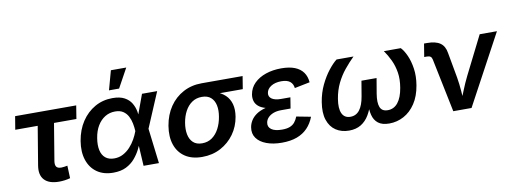

<svg xmlns="http://www.w3.org/2000/svg" viewBox="-62 -1113 3929 1472"><g transform="rotate(-10 1903.0 -376.5)"><path d="M300.8 7.3Q223.1 7.3 187 -31.2Q150.9 -69.8 163.1 -143.1L212.9 -442.9H38.1L55.2 -545.9H530.8L514.2 -442.9H339.8L292 -153.8Q287.6 -125 297.6 -110.6Q307.6 -96.2 336.9 -96.2Q345.7 -96.2 360.1 -98.4Q374.5 -100.6 383.8 -102.5L387.7 -4.4Q366.2 1.5 344.2 4.4Q322.3 7.3 300.8 7.3Z M722.2 11.7Q647.5 11.7 596.4 -23.9Q545.4 -59.6 524.2 -123.5Q502.9 -187.5 516.6 -271Q530.8 -356.4 572.5 -419.4Q614.3 -482.4 676.3 -517.6Q738.3 -552.7 813.5 -552.7Q871.6 -552.7 906.7 -533.4Q941.9 -514.2 960 -483.6Q978 -453.1 984.4 -418.7Q990.7 -384.3 990.7 -354.5H1033.2L1045.4 -274.4L1078.6 0H959L942.9 -274.4Q941.4 -303.2 935.5 -333.5Q929.7 -363.8 916 -389.9Q902.3 -416 878.2 -432.1Q854 -448.2 815.9 -448.2Q772.5 -448.2 737.3 -426.8Q702.1 -405.3 678.2 -365.7Q654.3 -326.2 645.5 -270.5Q636.7 -216.3 645.5 -176.8Q654.3 -137.2 680.4 -116Q706.5 -94.7 748 -94.7Q786.1 -94.7 817.4 -111.3Q848.6 -127.9 873 -154.5Q897.5 -181.2 914.8 -212.2Q932.1 -243.2 942.4 -271.5L1043 -545.9H1161.1L1044.9 -271.5L1006.8 -196.3H966.3Q955.1 -166 937.3 -130.4Q919.4 -94.7 891.8 -62.3Q864.3 -29.8 823 -9Q781.7 11.7 722.2 11.7ZM798.3 -615.7 839.4 -765.1H959L877 -615.7Z M1415 11.2Q1335 11.2 1282.2 -23.9Q1229.5 -59.1 1208 -122.1Q1186.5 -185.1 1200.2 -269Q1214.4 -353 1256.6 -415Q1298.8 -477.1 1363.3 -511.5Q1427.7 -545.9 1506.8 -545.9H1826.2L1810.1 -446.8H1571.3L1490.2 -442.9Q1445.8 -442.9 1412.8 -420.2Q1379.9 -397.5 1358.9 -358.4Q1337.9 -319.3 1329.6 -269.5Q1321.3 -219.7 1329.1 -179.7Q1336.9 -139.6 1362.3 -115.7Q1387.7 -91.8 1432.1 -91.8Q1476.6 -91.8 1509.5 -115.2Q1542.5 -138.7 1563.7 -179Q1585 -219.2 1593.3 -269.5Q1602.1 -319.8 1593.8 -358.9Q1585.4 -397.9 1559.8 -420.4Q1534.2 -442.9 1490.2 -442.9L1495.6 -473.6Q1553.2 -473.6 1598.9 -459.7Q1644.5 -445.8 1674.6 -417.2Q1704.6 -388.7 1716.3 -346.4Q1728 -304.2 1718.8 -247.6Q1706.5 -173.8 1664.8 -115.5Q1623 -57.1 1558.8 -22.9Q1494.6 11.2 1415 11.2Z M2035.6 9.8Q1966.8 9.8 1915.8 -9.3Q1864.7 -28.3 1839.4 -63.7Q1814 -99.1 1822.3 -147.9Q1826.7 -174.3 1841.8 -199Q1856.9 -223.6 1884.5 -242.9Q1912.1 -262.2 1954.3 -273.7Q1996.6 -285.2 2055.7 -285.2H2152.8L2145 -236.8H2072.8Q2037.1 -236.8 2011 -226.8Q1984.9 -216.8 1969 -199.7Q1953.1 -182.6 1949.7 -161.1Q1943.8 -128.4 1970.9 -108.6Q1998 -88.9 2053.7 -88.9Q2089.8 -88.9 2113.5 -97.9Q2137.2 -106.9 2152.1 -124.8Q2167 -142.6 2177.2 -168.9L2288.6 -147.5Q2269.5 -97.2 2235.8 -62Q2202.1 -26.9 2152.6 -8.5Q2103 9.8 2035.6 9.8ZM2052.2 -263.7Q1997.1 -263.7 1960.2 -273.7Q1923.3 -283.7 1902.3 -302Q1881.3 -320.3 1874.8 -344Q1868.2 -367.7 1872.6 -394.5Q1881.3 -445.3 1917 -480.5Q1952.6 -515.6 2007.1 -534.2Q2061.5 -552.7 2127.4 -552.7Q2190.4 -552.7 2232.7 -535.9Q2274.9 -519 2297.6 -487.1Q2320.3 -455.1 2323.7 -409.7L2204.6 -385.7Q2201.2 -418.5 2178.7 -436.8Q2156.2 -455.1 2110.8 -455.1Q2062.5 -455.1 2030.8 -435.1Q1999 -415 1994.6 -383.8Q1990.2 -355.5 2014.4 -338.6Q2038.6 -321.8 2086.4 -321.8H2158.7L2149.4 -263.7Z M2558.6 7.8Q2499.5 7.8 2456.3 -20.8Q2413.1 -49.3 2394.3 -105.5Q2375.5 -161.6 2389.2 -244.6Q2400.9 -315.4 2429.4 -374.8Q2458 -434.1 2492.7 -478.3Q2527.3 -522.5 2557.6 -545.9H2689.5Q2650.4 -507.3 2614.5 -463.4Q2578.6 -419.4 2552.5 -366Q2526.4 -312.5 2515.6 -247.1Q2503.4 -172.9 2522 -133.8Q2540.5 -94.7 2586.9 -94.7Q2631.3 -94.7 2658.7 -130.4Q2686 -166 2697.3 -233.9L2717.3 -352.5H2835L2814.9 -233.9Q2803.7 -166 2817.9 -130.4Q2832 -94.7 2877.4 -94.7Q2925.8 -94.7 2957 -134Q2988.3 -173.3 3000.5 -246.6Q3011.7 -312 3003.2 -365.5Q2994.6 -418.9 2973.6 -463.4Q2952.6 -507.8 2925.8 -545.9H3057.6Q3081.1 -521.5 3100.8 -477.3Q3120.6 -433.1 3129.4 -373.8Q3138.2 -314.5 3126.5 -244.6Q3112.8 -161.6 3075.4 -105.5Q3038.1 -49.3 2985.1 -20.8Q2932.1 7.8 2871.6 7.8Q2815.9 7.8 2785.4 -16.1Q2754.9 -40 2744.4 -82.8Q2733.9 -125.5 2736.8 -181.6H2755.9Q2740.7 -124.5 2715.3 -81.8Q2689.9 -39.1 2651.4 -15.6Q2612.8 7.8 2558.6 7.8Z M3370.1 0 3284.2 -417.5Q3280.8 -433.6 3271.5 -440.7Q3262.2 -447.8 3243.7 -447.8H3222.7L3239.3 -549.8H3262.7Q3329.6 -549.8 3364.7 -525.1Q3399.9 -500.5 3408.2 -445.8L3443.8 -249Q3452.6 -196.8 3456.5 -143.8Q3460.4 -90.8 3464.4 -37.1H3433.1Q3455.1 -91.3 3476.1 -144Q3497.1 -196.8 3522.9 -249L3671.9 -545.9H3806.2L3512.2 0Z"/></g></svg>

Font: Inter SemiBold
Style: Italic
Weight: 600
Italic angle: -9.3988°
Designer: Rasmus Andersson
Foundry: rsms
Version: Version 4.001;git-66647c0bb